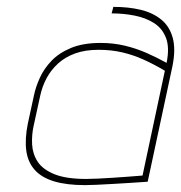

<svg xmlns="http://www.w3.org/2000/svg" viewBox="-20 -529 527 559"><path d="M465 -346Q438 -361 407.5 -374.5Q377 -388 343.5 -396Q310 -404 273 -404Q222 -404 187 -389.5Q152 -375 130 -352Q108 -329 96 -302.5Q84 -276 79 -252L61 -169Q52 -124 56.5 -90.5Q61 -57 81 -34.5Q101 -12 137.5 -1Q174 10 228 10Q239 10 261 9Q283 8 309 6.5Q335 5 358.5 3.5Q382 2 396.5 1Q411 0 410 0L482 -336Q492 -385 483 -418.5Q474 -452 449.5 -472Q425 -492 389.5 -500.5Q354 -509 310 -509L305 -490Q340 -490 372.5 -483.5Q405 -477 429 -461.5Q453 -446 463.5 -418Q474 -390 465 -346ZM460 -323 395 -18Q396 -18 384 -17Q372 -16 352 -14.5Q332 -13 309 -11.5Q286 -10 265.5 -9Q245 -8 231 -8Q172 -8 138 -22Q104 -36 89.5 -58.5Q75 -81 73.5 -108.5Q72 -136 78 -163L97 -250Q103 -278 116 -302Q129 -326 149.5 -344.5Q170 -363 199 -373.5Q228 -384 267 -384Q304 -384 336 -376.5Q368 -369 398 -355.5Q428 -342 460 -323Z"/></svg>

Font: Advent Pro Thin
Style: Italic
Weight: 250
Italic angle: -12°
Version: Version 3.000